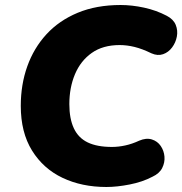

<svg xmlns="http://www.w3.org/2000/svg" viewBox="-20 -736 728 767"><path d="M405 11Q307 11 230 -25.5Q153 -62 108 -134.5Q63 -207 63 -313Q63 -398 89 -471Q115 -544 165.5 -599Q216 -654 290.5 -685Q365 -716 462 -716Q507 -716 555.5 -705.5Q604 -695 646 -673Q673 -659 682 -636.5Q691 -614 686.5 -590Q682 -566 667.5 -546.5Q653 -527 631.5 -519.5Q610 -512 585 -523Q548 -541 517.5 -548.5Q487 -556 458 -556Q391 -556 346.5 -524.5Q302 -493 279.5 -439.5Q257 -386 257 -320Q257 -262 275 -223.5Q293 -185 330.5 -167Q368 -149 427 -149Q453 -149 480.5 -155Q508 -161 536 -174Q564 -186 586.5 -179Q609 -172 622 -153Q635 -134 637 -110.5Q639 -87 628 -65Q617 -43 589 -30Q549 -9 498 1Q447 11 405 11Z"/></svg>

Font: Nunito ExtraLight Black
Style: Italic
Weight: 900
Italic angle: -9°
Version: Version 3.602